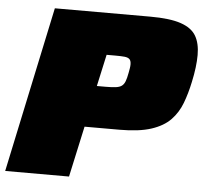

<svg xmlns="http://www.w3.org/2000/svg" viewBox="-51 -741 851 794"><g transform="rotate(5 374.5 -344.0)"><path d="M-1 0 145 -688H541Q623 -688 668.5 -672.5Q714 -657 732 -626Q750 -595 750 -547Q750 -523 746.5 -494.5Q743 -466 736 -434Q726 -386 710.5 -345Q695 -304 666 -274Q637 -244 586.5 -227.5Q536 -211 455 -211H310L264 0ZM346 -383H382Q408 -383 424 -385Q440 -387 449 -393.5Q458 -400 463 -413Q468 -426 472 -448Q474 -458 475.5 -467.5Q477 -477 477 -484Q477 -499 470.5 -505.5Q464 -512 450 -513.5Q436 -515 411 -515H375Z"/></g></svg>

Font: Saira Expanded Black
Style: Italic
Weight: 900
Width: 7
Italic angle: -12°
Designer: Hector Gatti with collaboration of the Omnibus-Type team
Foundry: Omnibus-Type
Version: Version 1.101